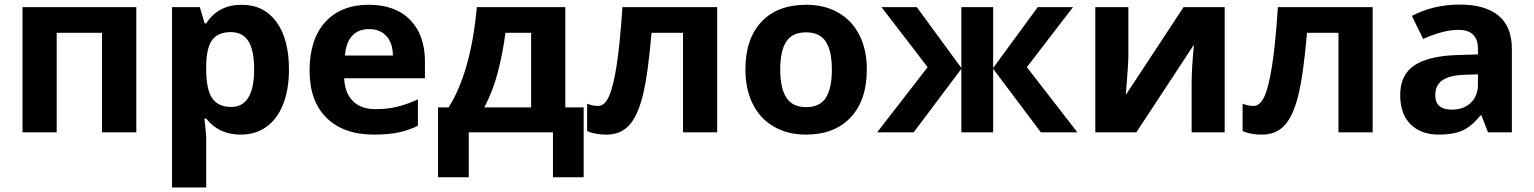

<svg xmlns="http://www.w3.org/2000/svg" viewBox="-20 -577 6686 837"><path d="M574.2 -545.9V0H424.8V-434.1H227.1V0H78.1V-545.9Z M1029.8 9.8Q933.6 9.8 878.9 -60.1H871.1Q878.9 8.3 878.9 19V240.2H730V-545.9H851.1L872.1 -475.1H878.9Q931.2 -556.2 1033.7 -556.2Q1130.4 -556.2 1185.1 -481.4Q1239.7 -406.7 1239.7 -273.9Q1239.7 -186.5 1214.1 -122.1Q1188.5 -57.6 1141.1 -23.9Q1093.8 9.8 1029.8 9.8ZM985.8 -437Q930.7 -437 905.3 -403.1Q879.9 -369.1 878.9 -291V-274.9Q878.9 -187 905 -148.9Q931.2 -110.8 987.8 -110.8Q1087.9 -110.8 1087.9 -275.9Q1087.9 -356.4 1063.2 -396.7Q1038.6 -437 985.8 -437Z M1588.9 -450.2Q1541.5 -450.2 1514.6 -420.2Q1487.8 -390.1 1483.9 -335H1692.9Q1691.9 -390.1 1664.1 -420.2Q1636.2 -450.2 1588.9 -450.2ZM1609.9 9.8Q1478 9.8 1403.8 -63Q1329.6 -135.7 1329.6 -269Q1329.6 -406.2 1398.2 -481.2Q1466.8 -556.2 1587.9 -556.2Q1703.6 -556.2 1768.1 -490.2Q1832.5 -424.3 1832.5 -308.1V-235.8H1480.5Q1482.9 -172.4 1518.1 -136.7Q1553.2 -101.1 1616.7 -101.1Q1666 -101.1 1710 -111.3Q1753.9 -121.6 1801.8 -144V-28.8Q1762.7 -9.3 1718.3 0.2Q1673.8 9.8 1609.9 9.8Z M2295.4 -108.9V-434.1H2183.6Q2171.4 -343.3 2150.1 -261.7Q2128.9 -180.2 2091.3 -108.9ZM2524.4 195.8H2390.6V0H2023.4V195.8H1889.6V-108.9H1935.5Q1982.4 -181.6 2014.2 -292.5Q2045.9 -403.3 2058.6 -545.9H2444.3V-108.9H2524.4Z M3106.4 0H2957.5V-434.1H2820.3Q2804.7 -251 2782.2 -160.9Q2759.8 -70.8 2722.4 -30.5Q2685.1 9.8 2624.5 9.8Q2572.8 9.8 2539.6 -5.9V-125Q2563.5 -115.2 2587.4 -115.2Q2615.2 -115.2 2634 -155.3Q2652.8 -195.3 2667.7 -288.8Q2682.6 -382.3 2693.4 -545.9H3106.4Z M3381.3 -273.9Q3381.3 -192.9 3408 -151.4Q3434.6 -109.9 3494.6 -109.9Q3554.2 -109.9 3580.3 -151.1Q3606.4 -192.4 3606.4 -273.9Q3606.4 -355 3580.1 -395.5Q3553.7 -436 3493.7 -436Q3434.1 -436 3407.7 -395.8Q3381.3 -355.5 3381.3 -273.9ZM3758.8 -273.9Q3758.8 -140.6 3688.5 -65.4Q3618.2 9.8 3492.7 9.8Q3414.1 9.8 3354 -24.7Q3293.9 -59.1 3261.7 -123.5Q3229.5 -188 3229.5 -273.9Q3229.5 -407.7 3299.3 -481.9Q3369.1 -556.2 3495.6 -556.2Q3574.2 -556.2 3634.3 -522Q3694.3 -487.8 3726.6 -423.8Q3758.8 -359.9 3758.8 -273.9Z M4170.9 -280.8V-545.9H4309.6V-280.8L4503.9 -545.9H4657.7L4456.5 -284.2L4676.8 0H4517.6L4309.6 -276.9V0H4170.9V-276.9L3962.9 0H3803.7L4023.9 -284.2L3822.8 -545.9H3976.6Z M4898.9 -545.9V-330.1Q4898.9 -295.9 4887.7 -163.1L5139.6 -545.9H5318.8V0H5174.8V-217.8Q5174.8 -275.9 5184.6 -381.8L4933.6 0H4754.9V-545.9Z M5963.9 0H5814.9V-434.1H5677.7Q5662.1 -251 5639.6 -160.9Q5617.2 -70.8 5579.8 -30.5Q5542.5 9.8 5481.9 9.8Q5430.2 9.8 5397 -5.9V-125Q5420.9 -115.2 5444.8 -115.2Q5472.7 -115.2 5491.5 -155.3Q5510.3 -195.3 5525.1 -288.8Q5540 -382.3 5550.8 -545.9H5963.9Z M6466.8 0 6438 -74.2H6434.1Q6396.5 -26.9 6356.7 -8.5Q6316.9 9.8 6252.9 9.8Q6174.3 9.8 6129.2 -35.2Q6084 -80.1 6084 -163.1Q6084 -250 6144.8 -291.3Q6205.6 -332.5 6328.1 -336.9L6422.9 -339.8V-363.8Q6422.9 -446.8 6337.9 -446.8Q6272.5 -446.8 6184.1 -407.2L6134.8 -507.8Q6229 -557.1 6343.8 -557.1Q6453.6 -557.1 6512.2 -509.3Q6570.8 -461.4 6570.8 -363.8V0ZM6422.9 -252.9 6365.2 -251Q6300.3 -249 6268.6 -227.5Q6236.8 -206.1 6236.8 -162.1Q6236.8 -99.1 6309.1 -99.1Q6360.8 -99.1 6391.8 -128.9Q6422.9 -158.7 6422.9 -208Z"/></svg>

Font: Zoram GWebM
Style: Bold
Weight: 700
Foundry: Ascender Corporation
Version: Version 1.000